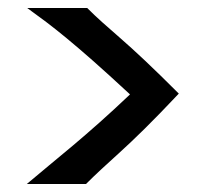

<svg xmlns="http://www.w3.org/2000/svg" viewBox="-20 -560 493 480"><path d="M198 -540Q216 -522 235.5 -504.5Q255 -487 281.5 -464Q308 -441 343 -408Q378 -375 427 -326Q377 -273 342 -238.5Q307 -204 280.5 -180Q254 -156 234 -137.5Q214 -119 195 -100H47Q74 -123 102 -146Q130 -169 161.5 -195.5Q193 -222 228.5 -253.5Q264 -285 305 -324Q250 -375 212.5 -408Q175 -441 146.5 -464.5Q118 -488 95.5 -505Q73 -522 48 -540Z"/></svg>

Font: CantoraOne
Style: Regular
Weight: 400
Designer: Pablo Impallari, Rodrigo Fuenzalida
Foundry: Pablo Impallari
Version: Version 1.001; ttfautohint (v0.8) -G 200 -r 50